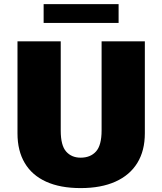

<svg xmlns="http://www.w3.org/2000/svg" viewBox="-20 -914 797 943"><path d="M376 9.8Q275.9 9.8 206.5 -21.7Q137.2 -53.2 101.6 -113.3Q65.9 -173.3 65.9 -258.8V-710.9H278.3V-272.5Q278.3 -199.7 304.9 -169.7Q331.5 -139.6 376 -139.6Q424.3 -139.6 451.7 -170.2Q479 -200.7 479 -273.4V-710.9H691.4V-259.3Q691.4 -173.8 654.5 -113.8Q617.7 -53.7 547.1 -22Q476.6 9.8 376 9.8ZM194.3 -801.3V-893.6H562.5V-801.3Z"/></svg>

Font: Comme Black
Style: Regular
Weight: 900
Version: Version 1.000;gftools[0.9.27]